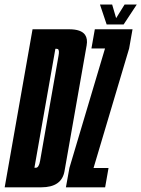

<svg xmlns="http://www.w3.org/2000/svg" viewBox="-61 -800 604 820"><path d="M-41 0 78 -675H234Q286 -675 302.5 -651Q314 -634 309 -606Q297 -537.5 261.8 -337.8Q226.5 -138 214.5 -69Q202.5 0 115 0ZM86 -83.5H92Q105 -83.5 110.2 -112.8Q115.5 -142 149.5 -337.5Q184 -532.5 189 -562Q193.5 -586 186 -590.5Q184 -591.5 181.5 -591.5H175.5ZM220.5 0 235.5 -83 387.5 -593H329.5L344 -675H505L490.5 -593L338.5 -82.5H402.5L388 0ZM394.5 -695.5 366 -780.5H418L435 -722.5L471 -780.5H523L467 -695.5Z"/></svg>

Font: Anybody UltraCondensed SemiBold
Style: Italic
Weight: 600
Width: 1
Italic angle: -10°
Designer: Tyler Finck
Foundry: Etcetera Type Company
Version: Version 1.010; ttfautohint (v1.8.3) -l 8 -r 50 -G 200 -x 14 